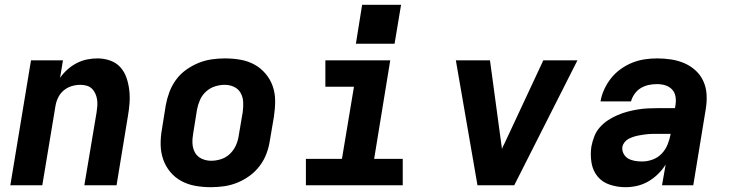

<svg xmlns="http://www.w3.org/2000/svg" viewBox="-20 -771 3040 799"><path d="M23 0 109 -520H242L230 -447Q243 -466 261 -482Q279 -498 299.5 -508.5Q320 -519 342 -523.5Q364 -528 386 -528Q413 -528 438.5 -519Q464 -510 481 -491Q498 -472 506.5 -447Q515 -422 518 -395.5Q521 -369 519 -341.5Q517 -314 512 -286L465 0H331Q344 -76 356.5 -152Q369 -228 382 -304Q384 -317 385 -330.5Q386 -344 384 -357Q382 -370 376.5 -382Q371 -394 362 -402.5Q353 -411 340.5 -414.5Q328 -418 314 -418Q296 -418 278 -412.5Q260 -407 245.5 -395Q231 -383 222.5 -366Q214 -349 211 -331L156 0Z M857 8Q825 8 793.5 2.5Q762 -3 735 -17.5Q708 -32 688.5 -55.5Q669 -79 659 -108Q649 -137 648.5 -169Q648 -201 654 -234L670 -334Q675 -361 685 -388Q695 -415 712.5 -439Q730 -463 754.5 -480.5Q779 -498 806 -509Q833 -520 861 -524Q889 -528 916 -528Q949 -528 980.5 -522.5Q1012 -517 1038.5 -502.5Q1065 -488 1085 -464.5Q1105 -441 1115 -412Q1125 -383 1125 -351Q1125 -319 1120 -286L1103 -186Q1099 -159 1089 -132Q1079 -105 1061 -81Q1043 -57 1019 -39.5Q995 -22 968 -11Q941 0 913 4Q885 8 857 8ZM859 -102Q879 -102 899.5 -108.5Q920 -115 936 -130Q952 -145 961 -164.5Q970 -184 973 -204L990 -304Q993 -325 992 -346Q991 -367 981.5 -384Q972 -401 954 -409.5Q936 -418 915 -418Q895 -418 874.5 -411.5Q854 -405 837.5 -390Q821 -375 812.5 -355.5Q804 -336 800 -316L784 -216Q780 -195 781 -174Q782 -153 791.5 -136Q801 -119 819.5 -110.5Q838 -102 859 -102Z M1253 0V-110H1403L1453 -410H1334V-520H1604L1537 -110H1656V0ZM1461 -589 1487 -751H1649L1622 -589Z M1967 0 1877 -520H2019L2066 -173Q2067 -168 2067.5 -162.5Q2068 -157 2069 -151Q2071 -157 2073.5 -162.5Q2076 -168 2079 -173L2241 -520H2383L2120 0Z M2583 8Q2549 8 2517.5 -2.5Q2486 -13 2466.5 -37Q2447 -61 2441.5 -94Q2436 -127 2441 -161Q2445 -182 2453 -203Q2461 -224 2476 -241Q2491 -258 2510 -270.5Q2529 -283 2550 -292Q2571 -301 2592 -306.5Q2613 -312 2634.5 -315.5Q2656 -319 2677 -320Q2698 -321 2719 -321H2789L2791 -334Q2794 -352 2791 -369.5Q2788 -387 2776.5 -399Q2765 -411 2748.5 -416Q2732 -421 2714 -421Q2697 -421 2680 -417.5Q2663 -414 2647.5 -405Q2632 -396 2621 -380.5Q2610 -365 2606 -349H2479Q2483 -374 2494.5 -399Q2506 -424 2523 -445.5Q2540 -467 2563 -483.5Q2586 -500 2611 -510Q2636 -520 2662 -524Q2688 -528 2714 -528Q2744 -528 2773.5 -523.5Q2803 -519 2829 -507.5Q2855 -496 2875.5 -477Q2896 -458 2907.5 -432Q2919 -406 2920.5 -376.5Q2922 -347 2917 -317L2865 0H2735L2750 -86Q2736 -64 2717.5 -46Q2699 -28 2677 -15.5Q2655 -3 2631 2.5Q2607 8 2583 8ZM2652 -99Q2674 -99 2696 -107Q2718 -115 2734 -132Q2750 -149 2758.5 -170.5Q2767 -192 2771 -214H2719Q2709 -214 2698.5 -214Q2688 -214 2677.5 -213Q2667 -212 2657 -210.5Q2647 -209 2636.5 -207Q2626 -205 2615.5 -201.5Q2605 -198 2595.5 -193Q2586 -188 2579 -179Q2572 -170 2570 -160Q2568 -145 2575 -131.5Q2582 -118 2594.5 -111Q2607 -104 2622 -101.5Q2637 -99 2652 -99Z"/></svg>

Font: Iosevka SS04 XBd Ex Obl
Style: Regular
Weight: 800
Width: 7
Italic angle: -9°
Monospace: yes
Designer: Belleve Invis
Foundry: Belleve Invis
Version: Version 19.0.0; ttfautohint (v1.8.4)